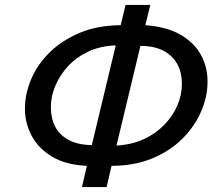

<svg xmlns="http://www.w3.org/2000/svg" viewBox="-20 -758 874 778"><path d="M312 0 332 -86Q246 -90 190.5 -123.5Q135 -157 108 -208.5Q81 -260 81 -317Q81 -377 106 -436.5Q131 -496 180.5 -545Q230 -594 302 -624.5Q374 -655 469 -656L489 -738H589L569 -656Q658 -649 713 -616.5Q768 -584 794.5 -535Q821 -486 821 -427Q821 -365 794 -304Q767 -243 716.5 -193.5Q666 -144 594 -115Q522 -86 432 -86L412 0ZM352 -170 449 -574Q387 -572 338 -549Q289 -526 255.5 -489.5Q222 -453 204 -410Q186 -367 186 -324Q186 -279 203.5 -245Q221 -211 258 -191Q295 -171 352 -170ZM452 -168Q515 -172 563.5 -194.5Q612 -217 646.5 -253Q681 -289 699 -331.5Q717 -374 717 -417Q717 -465 698 -499Q679 -533 642 -552.5Q605 -572 549 -572Z"/></svg>

Font: Ubuntu Sans Medium
Style: Italic
Weight: 500
Italic angle: -13.5°
Designer: Dalton Maag Ltd
Foundry: Dalton Maag Ltd
Version: Version 1.006